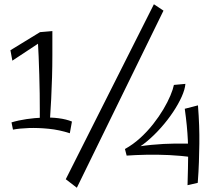

<svg xmlns="http://www.w3.org/2000/svg" viewBox="-20 -866 1019 902"><path d="M167 -273Q167 -272 167 -293Q167 -314 167 -349Q167 -384 166.5 -427Q166 -470 164.5 -515.5Q163 -561 161.5 -601.5Q160 -642 158 -671L168 -715L226 -720Q226 -660 226 -607Q226 -554 224.5 -503.5Q223 -453 220.5 -401Q218 -349 214 -292ZM308 -240Q259 -256 209 -261Q159 -266 115.5 -264.5Q72 -263 41 -257L34 -291Q67 -301 105 -306.5Q143 -312 181.5 -313.5Q220 -315 255.5 -310.5Q291 -306 318 -295ZM38 -581 29 -630 168 -715 200 -688ZM341 16 289 -24 703 -846 748 -816ZM603 -157 567 -166Q605 -187 638.5 -217.5Q672 -248 699.5 -283Q727 -318 747.5 -352.5Q768 -387 780.5 -417Q793 -447 797 -467L851 -472Q849 -446 833.5 -411.5Q818 -377 793 -339.5Q768 -302 736.5 -266.5Q705 -231 671 -202.5Q637 -174 603 -157ZM884 -127Q830 -135 774.5 -137.5Q719 -140 668 -139Q617 -138 575 -135L567 -166Q634 -180 692 -185.5Q750 -191 803 -191.5Q856 -192 909 -190ZM861 4Q862 -39 863 -74.5Q864 -110 864 -142Q864 -174 862.5 -207Q861 -240 857.5 -276Q854 -312 848 -355L910 -371Q914 -320 915.5 -276.5Q917 -233 916.5 -191.5Q916 -150 914.5 -105Q913 -60 909 -7Z"/></svg>

Font: Marhey Light Light
Style: Regular
Weight: 300
Version: Version 1.000